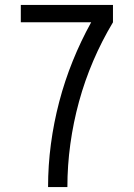

<svg xmlns="http://www.w3.org/2000/svg" viewBox="-20 -755 540 775"><path d="M174 0Q174 -87 185.5 -173.5Q197 -260 219 -344Q241 -428 273.5 -508.5Q306 -589 348 -665H64V-735H436V-665Q391 -590 356.5 -509.5Q322 -429 299 -345Q276 -261 264 -174Q252 -87 252 0Z"/></svg>

Font: Iosevka SS18
Style: Regular
Weight: 400
Monospace: yes
Designer: Belleve Invis
Foundry: Belleve Invis
Version: Version 25.1.1; ttfautohint (v1.8.4)